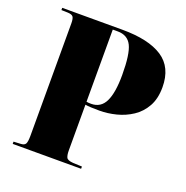

<svg xmlns="http://www.w3.org/2000/svg" viewBox="-130 -849 936 968"><g transform="rotate(20 338.0 -365.0)"><path d="M41 0V-12L80 -14Q99 -15 105 -26Q111 -37 111 -69V-672Q111 -697 104.5 -706.5Q98 -716 76 -717L41 -718V-730H364Q505 -730 579 -681.5Q653 -633 653 -526Q653 -465 629.5 -423Q606 -381 567.5 -355.5Q529 -330 483.5 -318.5Q438 -307 394 -307Q340 -307 318 -311V-66Q318 -41 324 -28.5Q330 -16 360 -14L408 -12V0ZM343 -325Q395 -325 418 -372.5Q441 -420 441 -515Q441 -627 419.5 -670.5Q398 -714 345 -714H318V-327Q328 -325 343 -325Z"/></g></svg>

Font: Literata 72pt ExtraBold
Style: Regular
Weight: 800
Designer: Latin by Veronika Burian and Jose Scaglione. Greek by Irene Vlachou. Cyrillic by Vera Evstafieva.
Foundry: TypeTogether
Version: Version 3.002